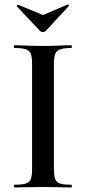

<svg xmlns="http://www.w3.org/2000/svg" viewBox="-20 -824 379 844"><path d="M217 -81Q217 -52 222.5 -37Q228 -22 244 -17Q260 -12 293 -12Q296 -12 296 -6Q296 0 293 0Q268 0 237 -1Q206 -2 168 -2Q133 -2 101 -1Q69 0 44 0Q41 0 41 -6Q41 -12 44 -12Q76 -12 93 -17Q110 -22 115.5 -37Q121 -52 121 -81V-544Q121 -573 115.5 -587.5Q110 -602 93 -607.5Q76 -613 44 -613Q41 -613 41 -619Q41 -625 44 -625Q69 -625 101 -623.5Q133 -622 168 -622Q206 -622 237.5 -623.5Q269 -625 293 -625Q296 -625 296 -619Q296 -613 293 -613Q261 -613 244.5 -607Q228 -601 222.5 -586Q217 -571 217 -542ZM157 -687 54 -796Q53 -798 56 -801Q59 -804 60 -803L169 -758L277 -804Q279 -805 282 -802Q285 -799 282 -797L180 -687Q176 -683 169 -683Q162 -683 157 -687Z"/></svg>

Font: Cormorant Garamond Light SemiBold
Style: Regular
Weight: 600
Version: Version 4.001